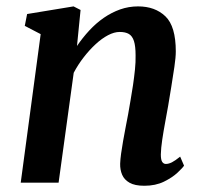

<svg xmlns="http://www.w3.org/2000/svg" viewBox="-20 -586 650 616"><path d="M227 -438.5Q245 -465 266.5 -488.2Q288 -511.5 313 -528.8Q338 -546 365.5 -555.8Q393 -565.5 423 -565.5Q477.5 -565.5 510.8 -533.5Q544 -501.5 544 -421Q544 -402.5 539.5 -371.5Q535 -340.5 529.5 -307.2Q524 -274 519.5 -246.5Q515 -221.5 509.8 -193Q504.5 -164.5 500.5 -137.8Q496.5 -111 496 -90.5Q496 -73 500.5 -66.5Q505 -60 512 -60Q521 -60 531.5 -65.2Q542 -70.5 558 -83.5L570.5 -54.5Q566 -47.5 549.5 -32Q533 -16.5 506 -3.2Q479 10 443 10Q412.5 10 395.5 0.2Q378.5 -9.5 371.8 -25.5Q365 -41.5 365.5 -61Q366 -74.5 368.5 -93Q371 -111.5 374.8 -132.8Q378.5 -154 382.8 -176.2Q387 -198.5 391 -219Q394.5 -240 398.8 -264Q403 -288 406.8 -313.2Q410.5 -338.5 413 -362.8Q415.5 -387 415 -408.5Q415 -438 409.8 -454.2Q404.5 -470.5 393.5 -477Q382.5 -483.5 364 -483.5Q346.5 -483.5 326.5 -473Q306.5 -462.5 286.8 -444.2Q267 -426 248.8 -402.5Q230.5 -379 216.5 -352.5L168 0H46.5L110.5 -476.5L59.5 -503L67 -541L216 -565.5L238.5 -554Z"/></svg>

Font: Merriweather 24pt SemiBold
Style: Italic
Weight: 600
Italic angle: -7.8°
Version: Version 2.101